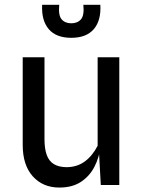

<svg xmlns="http://www.w3.org/2000/svg" viewBox="-20 -790 612 820"><path d="M233.5 11Q163 11 120 -37Q77 -85 77 -171V-545.5H170V-196Q170 -155 179.5 -128.5Q189 -102 209.8 -89.2Q230.5 -76.5 263.5 -76Q308.5 -76 341.8 -100.2Q375 -124.5 397 -167.5V-545.5H489.5V0H410.5L400 -189.5L410 -164.5Q403.5 -116.5 382.8 -76.8Q362 -37 325.2 -13Q288.5 11 233.5 11ZM284.5 -628.5Q219.5 -628.5 188 -665.8Q156.5 -703 160 -769.5H233Q228.5 -724.5 243.2 -707.5Q258 -690.5 284.5 -690.5Q311 -690.5 325.8 -707.5Q340.5 -724.5 336 -769.5H408.5Q412.5 -703 380.8 -665.8Q349 -628.5 284.5 -628.5Z"/></svg>

Font: Spline Sans
Style: Regular
Weight: 400
Designer: Eben Sorkin, Mirko Velimirovic
Foundry: Sorkin Type
Version: Version 1.001